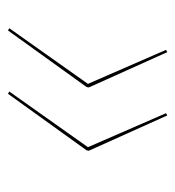

<svg xmlns="http://www.w3.org/2000/svg" viewBox="2 -540 457 502"><g transform="rotate(-90 231.0 -288.5)"><path d="M237.3 -496.6 243.2 -493.2 97.7 -287.6 186.5 -83.5 180.7 -80.1 88.4 -285.2 89.4 -291ZM402.8 -496.6 408.7 -493.2 263.2 -287.6 352.1 -83.5 346.2 -80.1 253.9 -285.2 254.9 -291Z"/></g></svg>

Font: Fira Sans Compressed Eight
Style: Italic
Weight: 100
Width: 3
Italic angle: -8°
Designer: Carrois Corporate & Edenspiekermann AG
Foundry: Carrois Corporate GbR & Edenspiekermann AG
Version: Version 4.203;PS 004.203;hotconv 1.0.88;makeotf.lib2.5.64775